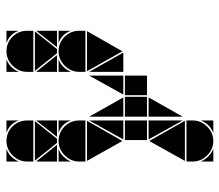

<svg xmlns="http://www.w3.org/2000/svg" viewBox="-64 -634 695 608"><g transform="rotate(-90 284.0 -329.5)"><path d="M142 -492Q169 -492 188 -473Q207 -454 207 -427V-407H77V-427Q77 -453 96.5 -472.5Q116 -492 142 -492ZM142 -657Q169 -657 188 -638Q207 -619 207 -592V-572H77V-592Q77 -618 96.5 -637.5Q116 -657 142 -657ZM426 -492Q453 -492 472 -473Q491 -454 491 -427V-407H361V-427Q361 -453 380.5 -472.5Q400 -492 426 -492ZM426 -657Q453 -657 472 -638Q491 -619 491 -592V-572H361V-592Q361 -618 380.5 -637.5Q400 -657 426 -657ZM206 -402 142 -290 79 -402ZM490 -402 426 -290 363 -402ZM205 -567 149 -497H136L80 -567ZM489 -567 433 -497H420L364 -567ZM361 -287V-395L422 -287ZM219 -287V-395L280 -287ZM207 -287H147L207 -395ZM349 -287H289L349 -395ZM361 -497V-563L414 -497ZM77 -497V-563L130 -497ZM207 -497H155L207 -563ZM491 -497H439L491 -563ZM361 -492H401Q387 -487 377 -477Q367 -467 361 -453ZM361 -657H401Q387 -652 377 -642Q367 -632 361 -618ZM77 -492H117Q103 -487 93 -477Q83 -467 77 -453ZM77 -657H117Q103 -652 93 -642Q83 -632 77 -618ZM491 -492V-453Q481 -482 452 -492ZM491 -657V-618Q481 -647 452 -657ZM207 -492V-453Q197 -482 168 -492ZM207 -657V-618Q197 -647 168 -657ZM142 -2Q116 -2 96.5 -21.5Q77 -41 77 -67V-87H207V-67Q207 -41 187.5 -21.5Q168 -2 142 -2ZM79 -92 142 -205 206 -92ZM282 -212H219V-282H282ZM349 -212H287V-282H349ZM219 -207H280L219 -99ZM207 -207V-99L147 -207ZM77 -42Q89 -14 117 -2H77ZM168 -2Q182 -8 192 -18Q202 -28 207 -42V-2ZM207 -212H145V-282H207Z"/></g></svg>

Font: CAT DyFa
Style: Regular
Weight: 400
Designer: Peter Wiegel
Foundry: Peter Wiegel
Version: Version 1.001; ttfautohint (v1.3)